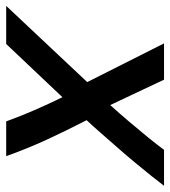

<svg xmlns="http://www.w3.org/2000/svg" viewBox="-10 -578 562 635"><g transform="rotate(90 271.5 -261.0)"><path d="M-26 0 226 -268 98 -522H218L302 -344Q330 -375 358 -408Q386 -441 410 -470.5Q434 -500 450 -522H569Q557 -506 537 -481Q517 -456 493 -427Q469 -398 443 -368.5Q417 -339 393.5 -312Q370 -285 352 -266Q387 -198 416.5 -134Q446 -70 471 0H356Q337 -52 317 -97.5Q297 -143 276 -186L100 0Z"/></g></svg>

Font: Ubuntu Sans Mono Medium
Style: Italic
Weight: 500
Italic angle: -13.5°
Monospace: yes
Designer: Dalton Maag Ltd
Foundry: Dalton Maag Ltd
Version: Version 1.006